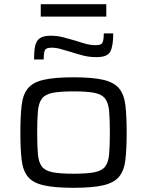

<svg xmlns="http://www.w3.org/2000/svg" viewBox="-20 -886 700 914"><path d="M330 8Q239 8 187.5 -4Q136 -16 112.5 -45Q89 -74 83 -125Q77 -176 77 -255Q77 -333 83 -384.5Q89 -436 112.5 -465Q136 -494 187.5 -506Q239 -518 330 -518Q421 -518 472 -506Q523 -494 547 -465Q571 -436 577 -384.5Q583 -333 583 -255Q583 -176 577 -125Q571 -74 547 -45Q523 -16 472 -4Q421 8 330 8ZM330 -59Q394 -59 429.5 -66Q465 -73 480.5 -93Q496 -113 499.5 -152Q503 -191 503 -255Q503 -318 499.5 -357Q496 -396 480.5 -416.5Q465 -437 429.5 -444Q394 -451 330 -451Q266 -451 230.5 -444Q195 -437 179.5 -416.5Q164 -396 160.5 -357Q157 -318 157 -255Q157 -191 160.5 -152Q164 -113 179.5 -93Q195 -73 230.5 -66Q266 -59 330 -59ZM142 -603Q142 -641 147 -666Q152 -691 169 -703.5Q186 -716 222 -716Q253 -716 283 -708Q313 -700 344 -691Q367 -683 389.5 -677Q412 -671 437 -671Q462 -671 468 -683.5Q474 -696 474 -727H519Q519 -668 505.5 -641Q492 -614 440 -614Q405 -614 376 -621.5Q347 -629 316 -639Q292 -646 269.5 -652.5Q247 -659 225 -659Q199 -659 193.5 -646.5Q188 -634 188 -603ZM174 -807V-866H486V-807Z"/></svg>

Font: Saira Expanded
Style: Regular
Weight: 400
Width: 7
Designer: Hector Gatti with collaboration of the Omnibus-Type team
Foundry: Omnibus-Type
Version: Version 1.100; ttfautohint (v1.8.3)